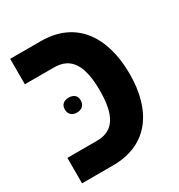

<svg xmlns="http://www.w3.org/2000/svg" viewBox="-147 -703 751 804"><g transform="rotate(-30 228.0 -301.0)"><path d="M18 0H168C340 0 420 -124 420 -297C420 -475 338 -602 166 -602H18V-479H159C241 -479 277 -421 277 -299C277 -184 244 -123 162 -123H18ZM110 -304C110 -279 127 -267 148 -267C171 -267 187 -280 187 -304C187 -328 171 -339 148 -339C127 -339 110 -328 110 -304Z"/></g></svg>

Font: Noto Sans Hebrew Condensed
Style: Bold
Weight: 700
Width: 3
Designer: Monotype Design Team
Foundry: Monotype Imaging Inc.
Version: Version 2.004